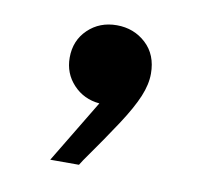

<svg xmlns="http://www.w3.org/2000/svg" viewBox="-47 -212 440 408"><g transform="rotate(10 173.0 -8.0)"><path d="M85 145 167 9Q133 6 110.5 -18Q88 -42 88 -76Q88 -113 113 -137Q138 -161 175 -161Q212 -161 238 -137Q264 -113 264 -72Q264 -49 253 -22.5Q242 4 217.5 41.5Q193 79 154 134L147 145Z"/></g></svg>

Font: Be Vietnam Pro
Style: Bold
Weight: 700
Designer: Lam Bao, Tony Le, Vietanh Nguyen
Foundry: Yellow Type Foundry
Version: Version 1.002; ttfautohint (v1.8.3)